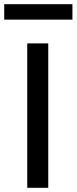

<svg xmlns="http://www.w3.org/2000/svg" viewBox="-49 -894 365 914"><path d="M80.7 0V-687.4H180.7V0ZM-28.9 -800.6V-874H295.8V-800.6Z"/></svg>

Font: TitilliumWeb ExtraLight
Style: Regular
Weight: 400
Designer: Mohamed Gaber, Accademia di Belle Arti di Urbino and others
Foundry: Kief Type Foundry, Accademia di Belle Arti di Urbino and others
Version: Version 3.000; ttfautohint (v1.8.2)